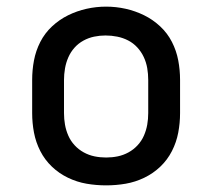

<svg xmlns="http://www.w3.org/2000/svg" viewBox="-20 -551 640 579"><path d="M300 8Q270 8 241 3Q212 -2 185 -15Q158 -28 136.5 -48.5Q115 -69 101.5 -95.5Q88 -122 82.5 -151Q77 -180 77 -210V-310Q77 -340 82.5 -369Q88 -398 101.5 -424.5Q115 -451 137 -471.5Q159 -492 185.5 -505Q212 -518 241 -524.5Q270 -531 300 -531Q330 -531 359 -524.5Q388 -518 414.5 -505Q441 -492 463 -471.5Q485 -451 498.5 -424.5Q512 -398 517.5 -369Q523 -340 523 -310V-210Q523 -180 517.5 -151Q512 -122 498.5 -95.5Q485 -69 463.5 -48.5Q442 -28 415 -15Q388 -2 359 3Q330 8 300 8ZM300 -76Q318 -76 335 -79.5Q352 -83 367.5 -91.5Q383 -100 395 -113Q407 -126 414 -142Q421 -158 424 -175Q427 -192 427 -210V-310Q427 -328 424 -345.5Q421 -363 413.5 -379Q406 -395 394 -408Q382 -421 366.5 -429Q351 -437 333.5 -440.5Q316 -444 298 -444Q281 -444 264 -440.5Q247 -437 231.5 -428.5Q216 -420 204.5 -407Q193 -394 186 -378Q179 -362 176 -344.5Q173 -327 173 -310V-210Q173 -192 176 -175Q179 -158 186 -142Q193 -126 205 -113Q217 -100 232.5 -91.5Q248 -83 265 -79.5Q282 -76 300 -76Z"/></svg>

Font: Iosevka Custom Medium Extended
Style: Regular
Weight: 500
Width: 7
Monospace: yes
Designer: Belleve Invis
Foundry: Belleve Invis
Version: Version 11.2.4; ttfautohint (v1.8.4)